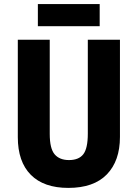

<svg xmlns="http://www.w3.org/2000/svg" viewBox="-20 -908 672 938"><path d="M566 -239Q566 -122 502 -56Q438 10 314 10Q194 10 130.5 -54Q67 -118 67 -238V-714H223V-254Q223 -182 247 -154Q271 -126 317 -126Q365 -126 387 -154.5Q409 -183 409 -255V-714H566ZM467 -888V-780H165V-888Z"/></svg>

Font: Noto Sans Sinhala Condensed ExtraBold
Style: Regular
Weight: 800
Width: 3
Designer: Jelle Bosma - Monotype Design Team
Foundry: Monotype Imaging Inc.
Version: Version 2.006; ttfautohint (v1.8.4.7-5d5b)